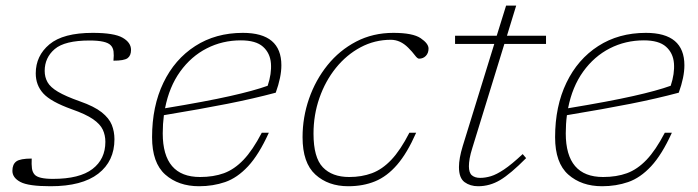

<svg xmlns="http://www.w3.org/2000/svg" viewBox="-20 -636 2422 666"><path d="M90 -86Q89 -65.5 90.8 -52.2Q92.5 -39 100 -30.5Q113 -15.5 163.5 -15.5Q256 -15.5 300.8 -49.8Q345.5 -84 345.5 -144Q345.5 -167 336.5 -186.2Q327.5 -205.5 302.5 -222.8Q277.5 -240 229 -257Q156.5 -283 130.2 -311.8Q104 -340.5 104 -381.5Q104 -442.5 151.5 -482.2Q199 -522 301.5 -522Q376 -522 405.2 -505.2Q434.5 -488.5 434.5 -463Q434.5 -443 422.5 -434.2Q410.5 -425.5 373.5 -425.5Q375.5 -444.5 373.8 -457.8Q372 -471 364 -479Q348.5 -495.5 291 -495.5Q204.5 -495.5 169.8 -465.8Q135 -436 135 -390Q135 -368.5 144.8 -351Q154.5 -333.5 181 -317.8Q207.5 -302 257 -284.5Q307 -267 332.8 -246.5Q358.5 -226 367.8 -202.8Q377 -179.5 377 -153Q377 -77 320.8 -33.5Q264.5 10 155.5 10Q78.5 10 50.8 -4.8Q23 -19.5 23 -43.5Q23 -66 36.5 -76Q50 -86 90 -86Z M912.5 -175.5Q878 -99.5 840.5 -59.2Q803 -19 761 -4.5Q719 10 670.5 10Q599 10 553.2 -30.5Q507.5 -71 507.5 -160Q507.5 -267.5 546.8 -349Q586 -430.5 657 -476.2Q728 -522 822.5 -522Q956 -522 956 -409.5Q956 -368.5 936.5 -314.5Q860 -294 769.2 -276Q678.5 -258 548.5 -236.5Q544.5 -206 544.5 -173.5Q544.5 -22 674 -22Q720.5 -22 756.8 -35.2Q793 -48.5 824.8 -81.8Q856.5 -115 888 -175.5ZM815.5 -496Q751.5 -496 697.2 -468.2Q643 -440.5 605 -387.8Q567 -335 552.5 -260.5Q695 -284 778.2 -302.8Q861.5 -321.5 908.5 -338.5Q922.5 -380.5 919.8 -416.2Q917 -452 892.2 -474Q867.5 -496 815.5 -496Z M1336 -498Q1279.5 -498 1230.8 -472Q1182 -446 1145.2 -400.5Q1108.5 -355 1088 -296.2Q1067.5 -237.5 1067.5 -172.5Q1067.5 -89.5 1099.8 -55.8Q1132 -22 1191.5 -22Q1234.5 -22 1270.2 -35.2Q1306 -48.5 1337.5 -81.8Q1369 -115 1400 -175.5H1423.5Q1392.5 -105 1357.5 -64.5Q1322.5 -24 1281 -7Q1239.5 10 1188 10Q1118.5 10 1074 -30.5Q1029.5 -71 1029.5 -160Q1029.5 -229 1052 -293.8Q1074.5 -358.5 1116 -410Q1157.5 -461.5 1215.5 -491.8Q1273.5 -522 1344.5 -522Q1412 -522 1439.2 -503.5Q1466.5 -485 1466.5 -467.5Q1466.5 -452 1457.2 -442.2Q1448 -432.5 1433.5 -432.5Q1428 -432.5 1419.2 -444.2Q1410.5 -456 1396 -470.5Q1368.5 -498 1336 -498Z M1618.5 -123Q1612 -102.5 1609.2 -86.8Q1606.5 -71 1606.5 -59.5Q1606.5 -36.5 1617 -27.8Q1627.5 -19 1645.5 -19Q1663.5 -19 1682.8 -24.8Q1702 -30.5 1728.2 -48Q1754.5 -65.5 1793 -101.5L1805 -87.5Q1751 -33 1715 -11.5Q1679 10 1638.5 10Q1611 10 1591.5 -4.2Q1572 -18.5 1572 -56.5Q1572 -86.5 1585 -129L1694.5 -483.5H1558.5V-512H1703L1735.5 -616.5H1770.5L1738.5 -512H1874V-483.5H1729.5Z M2310.5 -175.5Q2276 -99.5 2238.5 -59.2Q2201 -19 2159 -4.5Q2117 10 2068.5 10Q1997 10 1951.2 -30.5Q1905.5 -71 1905.5 -160Q1905.5 -267.5 1944.8 -349Q1984 -430.5 2055 -476.2Q2126 -522 2220.5 -522Q2354 -522 2354 -409.5Q2354 -368.5 2334.5 -314.5Q2258 -294 2167.2 -276Q2076.5 -258 1946.5 -236.5Q1942.5 -206 1942.5 -173.5Q1942.5 -22 2072 -22Q2118.5 -22 2154.8 -35.2Q2191 -48.5 2222.8 -81.8Q2254.5 -115 2286 -175.5ZM2213.5 -496Q2149.5 -496 2095.2 -468.2Q2041 -440.5 2003 -387.8Q1965 -335 1950.5 -260.5Q2093 -284 2176.2 -302.8Q2259.5 -321.5 2306.5 -338.5Q2320.5 -380.5 2317.8 -416.2Q2315 -452 2290.2 -474Q2265.5 -496 2213.5 -496Z"/></svg>

Font: Newsreader Caption ExtraLight
Style: Italic
Weight: 275
Italic angle: -17°
Designer: Hugues Gentile
Foundry: Production Type
Version: Version 1.001